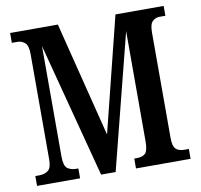

<svg xmlns="http://www.w3.org/2000/svg" viewBox="-79 -798 925 883"><g transform="rotate(-10 383.0 -357.0)"><path d="M24 0V-46H42Q68 -46 84 -58.5Q100 -71 100 -110V-603Q100 -642 85 -655Q70 -668 50 -668H24V-714H247L382 -177L516 -714H741V-668H714Q695 -668 681 -655Q667 -642 667 -604V-110Q667 -72 680.5 -59Q694 -46 719 -46H741V0H486V-46H497Q526 -46 538.5 -59.5Q551 -73 551 -116V-630L391 0H323L158 -629V-115Q158 -70 174 -58Q190 -46 217 -46H225V0Z"/></g></svg>

Font: Noto Serif Ethiopic ExtraCondensed SemiBold
Style: Regular
Weight: 600
Width: 2
Designer: Monotype Design Team
Foundry: Monotype Imaging Inc.
Version: Version 2.102; ttfautohint (v1.8.4.7-5d5b)